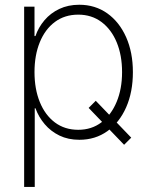

<svg xmlns="http://www.w3.org/2000/svg" viewBox="-20 -563 631 788"><path d="M373 -149.4 518.6 2 489.3 31.2 343.8 -120.1ZM79.1 204.1V-535.6H121.6V-415H125.5Q137.7 -450.7 162.6 -480Q187.5 -509.3 223.6 -526.4Q259.8 -543.5 305.2 -543.5Q370.6 -543.5 420.2 -508.3Q469.7 -473.1 497.6 -410.6Q525.4 -348.1 525.4 -267.1Q525.4 -185.1 497.8 -122.6Q470.2 -60.1 420.7 -24.7Q371.1 10.7 305.7 10.7Q259.8 10.7 224.1 -6.6Q188.5 -23.9 163.6 -53.2Q138.7 -82.5 125.5 -118.7H122.6V204.1ZM301.3 -30.3Q356 -30.3 396.2 -60.8Q436.5 -91.3 458.7 -144.8Q481 -198.2 481 -267.1Q481 -335.9 459 -389.2Q437 -442.4 396.5 -472.7Q356 -502.9 301.3 -502.9Q245.6 -502.9 205.3 -472.9Q165 -442.9 143.3 -389.6Q121.6 -336.4 121.6 -267.1Q121.6 -197.8 143.3 -144.3Q165 -90.8 205.3 -60.5Q245.6 -30.3 301.3 -30.3Z"/></svg>

Font: Inter 20pt ExtraLight
Style: Regular
Weight: 250
Version: Version 4.001;git-66647c0bb